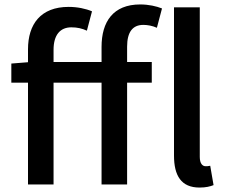

<svg xmlns="http://www.w3.org/2000/svg" viewBox="-20 -830 1015 864"><path d="M878 14C907 14 926 9 941 3L926 -84C916 -82 912 -82 905 -82C892 -82 879 -93 879 -124V-797H763V-130C763 -40 795 14 878 14ZM31 -458H106V0H221V-458H437V0H552V-458H663V-551H552V-620C552 -686 577 -718 625 -718C644 -718 666 -714 686 -705L709 -792C684 -802 649 -810 611 -810C489 -810 437 -732 437 -619V-551H221V-606C221 -673 251 -707 301 -707C328 -707 349 -702 371 -692L394 -779C366 -791 328 -799 289 -799C163 -799 106 -721 106 -608V-550L31 -544Z"/></svg>

Font: Noto Sans CJK HK Medium
Style: Regular
Weight: 500
Designer: Ryoko NISHIZUKA 西塚涼子 (kana, bopomofo & ideographs); Paul D. Hunt (Latin, Greek & Cyrillic); Sandoll Communications 산돌커뮤니
Foundry: Adobe
Version: Version 2.004;hotconv 1.0.118;makeotfexe 2.5.65603